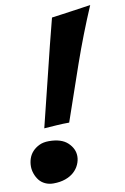

<svg xmlns="http://www.w3.org/2000/svg" viewBox="-91 -798 567 873"><g transform="rotate(-10 192.5 -362.0)"><path d="M86 -231Q117 -354 146.5 -476Q176 -598 208 -721Q227 -724 251.5 -727Q276 -730 301 -734Q326 -738 349.5 -741Q373 -744 389 -747Q335 -621 290.5 -493.5Q246 -366 202 -237Q173 -237 144 -235Q115 -233 86 -231ZM84 23Q63 23 46 15Q29 7 18.5 -6.5Q8 -20 2 -37Q-4 -54 -4 -71Q-4 -90 2 -107.5Q8 -125 20.5 -138.5Q33 -152 51.5 -161Q70 -170 96 -170Q154 -170 183 -142.5Q212 -115 212 -80Q212 -61 203.5 -42Q195 -23 179 -8.5Q163 6 139 14.5Q115 23 84 23Z"/></g></svg>

Font: Bangers
Style: Regular
Weight: 400
Designer: vernon adams
Foundry: Vernon Adams
Version: Version 2.000